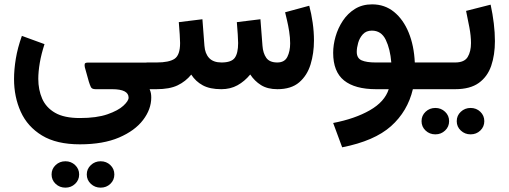

<svg xmlns="http://www.w3.org/2000/svg" viewBox="-20 -406 2316 874"><path d="M343.8 251Q237.3 251 171.1 210.7Q105 170.4 74.5 102.8Q43.9 35.2 43.9 -46.4Q43.9 -89.4 52 -138.7Q60.1 -188 79.6 -242.7L182.6 -205.1Q168 -160.2 161.1 -119.9Q154.3 -79.6 154.3 -46.9Q154.3 2.4 171.9 43Q189.5 83.5 230.7 107.4Q272 131.3 343.8 131.3Q419.9 131.3 469 114.3Q518.1 97.2 541.7 75.2Q565.4 53.2 565.4 38.6Q565.4 0 490.2 0H415Q398.4 0 393.8 -9.5Q389.2 -19 384.3 -34.7L366.2 -99.6Q364.3 -108.9 365.7 -115Q367.2 -121.1 380.9 -121.1H666.5V0H661.1Q666 11.7 667.2 20Q668.5 28.3 668.5 38.1Q668.5 91.3 631.3 140.1Q594.2 189 522 220Q449.7 251 343.8 251ZM375 388.2Q375 362.8 393.6 345.5Q412.1 328.1 438 328.1Q464.4 328.1 482.4 345.5Q500.5 362.8 500.5 388.2Q500.5 413.6 482.4 430.9Q464.4 448.2 438 448.2Q412.1 448.2 393.6 430.9Q375 413.6 375 388.2ZM214.8 388.2Q214.8 362.8 233.2 345.5Q251.5 328.1 277.8 328.1Q303.7 328.1 322 345.5Q340.3 362.8 340.3 388.2Q340.3 413.6 322 430.9Q303.7 448.2 277.8 448.2Q251.5 448.2 233.2 430.9Q214.8 413.6 214.8 388.2Z M987.3 0Q935.5 0 903.1 -17.6Q870.6 -35.2 850.6 -66.4Q825.2 -35.2 788.6 -17.6Q752 0 691.9 0H647V-121.6H692.9Q749.5 -121.6 774.7 -138.4Q799.8 -155.3 799.8 -210Q799.8 -221.7 798.1 -249.3Q796.4 -276.9 793.9 -305.2L901.4 -318.4L910.6 -197.8Q913.1 -162.1 932.1 -141.8Q951.2 -121.6 988.3 -121.6Q1033.2 -121.6 1048.6 -142.6Q1064 -163.6 1064 -210Q1064 -221.2 1062.3 -249Q1060.5 -276.9 1058.1 -305.2L1165.5 -318.4L1174.8 -197.8Q1177.2 -164.1 1192.1 -142.8Q1207 -121.6 1242.2 -121.6Q1275.4 -121.6 1288.1 -147.2Q1300.8 -172.9 1300.8 -208.5Q1300.8 -234.9 1296.4 -262.7Q1292 -290.5 1286.4 -314Q1280.8 -337.4 1277.8 -350.1L1387.7 -379.9Q1397.5 -343.8 1403.3 -302.7Q1409.2 -261.7 1409.2 -221.2Q1409.2 -163.6 1393.8 -113Q1378.4 -62.5 1342 -31.2Q1305.7 0 1242.7 0Q1197.8 0 1168.2 -18.6Q1138.7 -37.1 1119.1 -66.9Q1093.3 -35.6 1061 -17.8Q1028.8 0 987.3 0Z M1673.8 -386.2Q1731.4 -386.2 1773.7 -351.8Q1815.9 -317.4 1840.3 -257.8Q1864.7 -198.2 1868.2 -121.6H1913.1V0H1859.4Q1835.4 101.1 1759.8 168.5Q1684.1 235.8 1537.6 264.6L1496.6 153.8Q1595.7 134.8 1663.6 95.9Q1731.4 57.1 1749.5 0H1691.9Q1595.7 0 1546.1 -39.8Q1496.6 -79.6 1496.6 -165.5Q1496.6 -201.7 1507.6 -240Q1518.6 -278.3 1540.8 -311.8Q1563 -345.2 1596.2 -365.7Q1629.4 -386.2 1673.8 -386.2ZM1689.9 -121.6H1761.2Q1756.3 -182.6 1736.1 -224.6Q1715.8 -266.6 1672.9 -266.6Q1647 -266.6 1631.8 -250Q1616.7 -233.4 1610.4 -210.9Q1604 -188.5 1604 -169.9Q1604 -141.1 1626.2 -131.3Q1648.4 -121.6 1689.9 -121.6Z M1893.1 -121.6H2051.8Q2093.8 -121.6 2108.9 -146.5Q2124 -171.4 2124 -210Q2124 -242.7 2116.7 -281Q2109.4 -319.3 2101.6 -356.4L2213.4 -384.8Q2222.7 -341.8 2227.8 -299.6Q2232.9 -257.3 2232.9 -218.8Q2232.9 -156.2 2216.1 -106.7Q2199.2 -57.1 2159.7 -28.6Q2120.1 0 2051.8 0H1893.1ZM2059.1 145.5Q2059.1 120.1 2077.6 102.8Q2096.2 85.4 2122.1 85.4Q2148.4 85.4 2166.5 102.8Q2184.6 120.1 2184.6 145.5Q2184.6 170.9 2166.5 188.2Q2148.4 205.6 2122.1 205.6Q2096.2 205.6 2077.6 188.2Q2059.1 170.9 2059.1 145.5ZM1898.9 145.5Q1898.9 120.1 1917.2 102.8Q1935.5 85.4 1961.9 85.4Q1987.8 85.4 2006.1 102.8Q2024.4 120.1 2024.4 145.5Q2024.4 170.9 2006.1 188.2Q1987.8 205.6 1961.9 205.6Q1935.5 205.6 1917.2 188.2Q1898.9 170.9 1898.9 145.5Z"/></svg>

Font: Vazirmatn RD FD SemiBold
Style: Regular
Weight: 600
Designer: Saber Rastikerdar
Foundry: Saber Rastikerdar
Version: Version 33.003